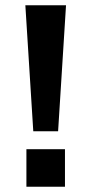

<svg xmlns="http://www.w3.org/2000/svg" viewBox="-20 -707 345 727"><path d="M106 -210 76 -687H230L200 -210ZM80 0V-142H226V0Z"/></svg>

Font: Archivo SemiBold SemiExpanded
Style: Regular
Weight: 600
Width: 6
Version: Version 2.001